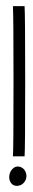

<svg xmlns="http://www.w3.org/2000/svg" viewBox="-20 -380 106 625"><path d="M60 -360Q62 -336 62 -114Q62 109 60 129H22Q24 111 24 -113Q24 -334 22 -360ZM10 197Q10 208 16.5 216.5Q23 225 35 225Q48 225 57 215.5Q66 206 66 193Q66 183 60.5 174.5Q55 166 45 163Q31 159 20.5 170Q10 181 10 197Z"/></svg>

Font: Vibes
Style: Regular
Weight: 400
Designer: AbdElmomen Kadhim
Version: Version 1.100